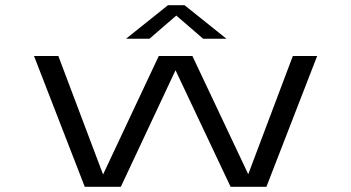

<svg xmlns="http://www.w3.org/2000/svg" viewBox="-20 -714 1340 734"><path d="M304 0 110 -500H203L374 -47L587 -500H715.5L929 -48L1099.5 -500H1192.5L998.5 0H861.5L651 -445.5L442 0ZM462 -566 622 -694H685.5L845.5 -566H756.5L654 -654.5L551.5 -566Z"/></svg>

Font: Trispace Expanded Light
Style: Regular
Weight: 300
Width: 7
Designer: Tyler Finck
Foundry: Etcetera Type Company
Version: Version 1.210; ttfautohint (v1.8.3)